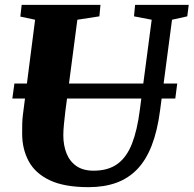

<svg xmlns="http://www.w3.org/2000/svg" viewBox="-20 -763 800 793"><path d="M690.5 -681.5 641 -306Q630 -222 606.5 -161.8Q583 -101.5 546.5 -63.8Q510 -26 460 -8Q410 10 346 10Q245 10 185 -18.8Q125 -47.5 98.2 -97.8Q71.5 -148 71.5 -211Q71.5 -230 71.8 -250.2Q72 -270.5 75 -292L125 -681.5L64 -694.5L69.5 -743H395L390.5 -695.5L299.5 -681.5L250 -304Q246.5 -275 244 -249Q241.5 -223 241.5 -204.5Q241.5 -163.5 254.5 -130.2Q267.5 -97 295.2 -77.5Q323 -58 366.5 -58Q427 -58 465.2 -86Q503.5 -114 525.2 -169.8Q547 -225.5 557.5 -309L606.5 -681.5L533.5 -695.5L538 -743H759.5L753.5 -695.5ZM712 -418 704 -356H31L39.5 -418Z"/></svg>

Font: Merriweather 36pt Black
Style: Italic
Weight: 900
Italic angle: -7.8°
Version: Version 2.101